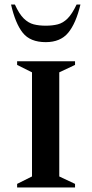

<svg xmlns="http://www.w3.org/2000/svg" viewBox="-20 -832 409 852"><path d="M56 0V-16L122 -49V-511L56 -544V-560H313V-544L243 -511V-49L313 -16V0ZM183 -645Q114 -645 81 -686.5Q48 -728 29 -812H46Q65 -770 85.5 -750Q106 -730 129.5 -724Q153 -718 183 -718Q213 -718 236.5 -724Q260 -730 280 -750Q300 -770 320 -812H337Q317 -728 282.5 -686.5Q248 -645 183 -645Z"/></svg>

Font: Spectral SC SemiBold
Style: Regular
Weight: 600
Designer: Jean-Baptiste Levee
Foundry: Production Type
Version: Version 2.001